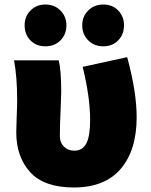

<svg xmlns="http://www.w3.org/2000/svg" viewBox="-20 -817 670 850"><path d="M52 -231Q52 -254 54 -302Q56 -348 56 -371Q56 -478 42 -550H240Q251 -505 251 -410L249 -347Q245 -267 245 -213Q245 -186 263 -168Q281 -150 309 -150Q346 -150 362.5 -182.5Q379 -215 379 -286Q379 -386 346 -521L543 -564Q585 -410 585 -298Q585 -152 514.5 -69.5Q444 13 307 13Q175 13 113.5 -55Q52 -123 52 -231ZM344 -705Q344 -744 370.5 -770.5Q397 -797 437 -797Q478 -797 503.5 -770.5Q529 -744 529 -705Q529 -665 503.5 -638.5Q478 -612 437 -612Q397 -612 370.5 -638.5Q344 -665 344 -705ZM89 -705Q89 -744 115 -770.5Q141 -797 181 -797Q221 -797 247.5 -770.5Q274 -744 274 -705Q274 -665 248 -638.5Q222 -612 181 -612Q140 -612 114.5 -638.5Q89 -665 89 -705Z"/></svg>

Font: Nebula Sans Black
Style: Regular
Weight: 900
Designer: Paul D. Hunt for Adobe (as Source Sans)
Foundry: Nebula Entertainment & Broadcasting LLC
Version: Version 1.010